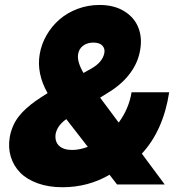

<svg xmlns="http://www.w3.org/2000/svg" viewBox="-20 -759 737 790"><path d="M237.2 11.4Q180 11.4 135.1 -4.8Q90.2 -21 63 -48.8Q35.9 -76.7 24.5 -113.8Q13.1 -150.9 19.9 -193.2Q23.8 -217.3 33.2 -239Q42.6 -260.7 55.8 -278.1Q68.9 -295.5 88.2 -312.9Q107.6 -330.3 127.7 -344.3Q147.7 -358.3 174.7 -375L175.8 -375.7Q129.6 -457.4 143.5 -536.9Q150.6 -578.1 172.1 -615.1Q193.5 -652 225.3 -679.3Q257.1 -706.7 299.7 -722.7Q342.3 -738.6 389.2 -738.6Q448.9 -738.6 490.4 -713.4Q532 -688.2 548.8 -646.5Q565.7 -604.8 556.8 -554Q548.7 -503.2 516.5 -459.2Q484.4 -415.1 431.8 -382.1L392 -357.2L468.4 -254.6Q510.7 -312.5 521.3 -379.3H676.1Q652 -222.3 563.6 -126.8L657.7 0H461.6L430.8 -39.8H430.4Q342.3 11.4 237.2 11.4ZM341.3 -154.8 252.8 -268.8Q215.6 -242.5 208.8 -207.4Q204.9 -176.5 223 -159.3Q241.1 -142 277 -142Q306.8 -142 341.3 -154.8ZM323.5 -458.8 356.5 -477.3Q401.3 -502.8 409.1 -539.8Q413 -558.2 401.5 -571Q389.9 -583.8 363.6 -583.8Q338.8 -583.8 321.4 -570.5Q304 -557.2 301.1 -534.1Q297.2 -503.9 323.5 -458.8Z"/></svg>

Font: Karasuma Gothic
Style: Italic
Weight: 900
Italic angle: -9.39999°
Designer: Rasmus Andersson / Ryoko Nishizuka
Foundry: Genbu
Version: Version 1.00